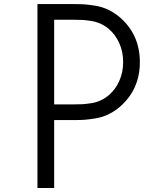

<svg xmlns="http://www.w3.org/2000/svg" viewBox="-20 -937 717 957"><path d="M347 -916.7Q378.9 -916.7 399.4 -915.4Q419.9 -914.1 454.8 -908.5Q489.6 -903 521.2 -887.7Q552.7 -872.4 580.1 -848.3Q677.1 -762.4 677.1 -627.6Q677.1 -492.8 580.1 -406.9Q552.7 -382.8 521.2 -367.5Q489.6 -352.2 454.8 -346.7Q419.9 -341.1 399.4 -339.8Q378.9 -338.5 347 -338.5H250V0H166.7V-916.7ZM524.1 -791Q504.6 -807.9 482.1 -818.4Q459.6 -828.8 433.6 -832.7Q407.6 -836.6 391.3 -837.6Q375 -838.5 347 -838.5H250V-416.7H347Q375 -416.7 391.3 -417.6Q407.6 -418.6 433.6 -422.5Q459.6 -426.4 482.1 -436.8Q504.6 -447.3 524.1 -464.2Q556 -491.5 574.9 -534.2Q593.8 -576.8 593.8 -627.6Q593.8 -678.4 574.9 -721Q556 -763.7 524.1 -791Z"/></svg>

Font: Monoid
Style: Regular
Weight: 400
Width: 4
Monospace: yes
Designer: Andreas Larsen (@larsenwork)
Version: Version 0.61